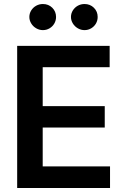

<svg xmlns="http://www.w3.org/2000/svg" viewBox="-20 -935 622 955"><path d="M65.4 -707H525.4V-600.6H192.4V-407.2H501V-300.8H192.4V-107.4H527.3V0H65.4ZM126 -850.6Q126 -868.2 135.3 -883.1Q144.5 -897.9 159.9 -906.5Q175.3 -915 193.4 -915Q221.2 -915 240 -896.5Q258.8 -877.9 258.8 -850.6Q258.8 -833 250.2 -818.1Q241.7 -803.2 226.6 -794.2Q211.4 -785.2 193.4 -785.2Q175.8 -785.2 160.2 -794.2Q144.5 -803.2 135.3 -818.4Q126 -833.5 126 -850.6ZM333 -850.6Q333 -868.2 342.3 -883.1Q351.6 -897.9 366.9 -906.5Q382.3 -915 400.4 -915Q428.2 -915 447 -896.5Q465.8 -877.9 465.8 -850.6Q465.8 -833 457.3 -818.1Q448.7 -803.2 433.6 -794.2Q418.5 -785.2 400.4 -785.2Q382.8 -785.2 367.2 -794.2Q351.6 -803.2 342.3 -818.4Q333 -833.5 333 -850.6Z"/></svg>

Font: Pretendard GOV SemiBold
Style: Regular
Weight: 600
Designer: Base glyphs from Inter by Rasmus Andersson; Hangeul glyphs from Noto Sans CJK(Source Han Sans) by Jang Soo-young and Kan
Foundry: Kil Hyung-jin
Version: Version 1.309